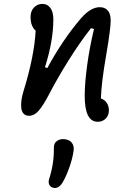

<svg xmlns="http://www.w3.org/2000/svg" viewBox="-20 -566 660 961"><path d="M469 43.5Q404 43.5 404 -85.5Q404 -149 416.2 -239.2Q428.5 -329.5 450.5 -421L435.5 -425Q380 -355 321.5 -261Q263 -167 224 -91Q195.5 -37 173.5 -11.8Q151.5 13.5 125 13.5Q108 13.5 98.2 3Q88.5 -7.5 86.5 -25.2Q84.5 -43 87.2 -63.8Q90 -84.5 97 -107.5Q151.5 -283 158.5 -412.5Q133 -434.5 133 -481Q133 -511.5 150.5 -529Q168 -546.5 192.5 -546.5Q217 -546.5 232 -526.5Q247 -506.5 247 -469Q247 -361.5 205 -229.5L217 -225.5Q293 -366.5 385.5 -474.5Q434 -530 479.5 -530Q504.5 -530 519.2 -513.8Q534 -497.5 534 -463.5Q534 -421 510.8 -286.5Q487.5 -152 485 -73Q504 -67 514.5 -50.8Q525 -34.5 525 -14Q525 12 509 27.8Q493 43.5 469 43.5ZM226 329.5Q251 253 249.5 175.5Q249 150 266 138.8Q283 127.5 306 131Q328.5 134 340 149.2Q351.5 164.5 348.5 187Q343.5 225.5 327.8 270Q312 314.5 295 344.5Q275.5 378.5 249.5 374.5Q234 372 227.2 359.5Q220.5 347 226 329.5Z"/></svg>

Font: Monaspace Radon
Style: Regular
Weight: 400
Designer: Riley Cran & the Lettermatic Team
Foundry: Lettermatic
Version: Version 1.000 (Monaspace Radon)